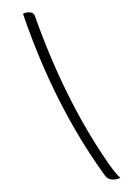

<svg xmlns="http://www.w3.org/2000/svg" viewBox="-60 -802 719 987"><g transform="rotate(-5 300.0 -308.5)"><path d="M96 -750Q107 -756 121 -756Q131 -756 141.5 -752Q152 -748 156 -734Q212 -517 290 -317.5Q368 -118 471 62Q485 85 496 101.5Q507 118 521 133Q508 139 491 139Q475 139 463.5 134Q452 129 443 114Q217 -262 96 -750Z"/></g></svg>

Font: Recursive Mn Csl St Lt
Style: Regular
Weight: 300
Monospace: yes
Version: Version 1.079;hotconv 1.0.112;makeotfexe 2.5.65598; ttfautoh